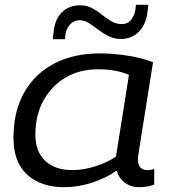

<svg xmlns="http://www.w3.org/2000/svg" viewBox="-20 -768 706 798"><path d="M557 10Q524 10 499 -8.5Q474 -27 465 -59Q421 -28 363 -9Q305 10 247 10Q150 10 93 -42Q36 -94 36 -195Q36 -305 80.5 -383.5Q125 -462 205.5 -504Q286 -546 394 -546Q454 -546 515 -536Q576 -526 616 -509Q585 -313 569 -214Q553 -115 553 -109Q553 -61 592 -61Q608 -61 621 -66V-1Q594 10 557 10ZM462 -117 516 -457Q491 -468 458 -474Q425 -480 386 -480Q311 -480 252.5 -445.5Q194 -411 160.5 -350Q127 -289 127 -209Q127 -138 168 -99.5Q209 -61 281 -61Q326 -61 375.5 -76.5Q425 -92 462 -117ZM200 -605Q200 -610 200 -611Q200 -612 200.5 -616.5Q201 -621 203 -638Q209 -690 238.5 -718Q268 -746 313 -746Q340 -746 362 -734.5Q384 -723 403 -707.5Q422 -692 442 -680Q462 -668 486 -668Q512 -668 526.5 -688Q541 -708 543 -731Q545 -743 545 -748H596Q596 -737 593 -718Q587 -667 557.5 -636.5Q528 -606 483 -606Q454 -606 430.5 -618Q407 -630 387 -645.5Q367 -661 348.5 -672.5Q330 -684 310 -684Q288 -684 271.5 -666.5Q255 -649 252 -623Q251 -614 250.5 -610Q250 -606 250 -605Q250 -605 250 -605ZM250 -605Q250 -607 250 -605Z"/></svg>

Font: Georama Extended
Style: Italic
Weight: 400
Width: 7
Italic angle: -9°
Designer: Jean-Baptiste Levee
Foundry: Production Type
Version: Version 1.000